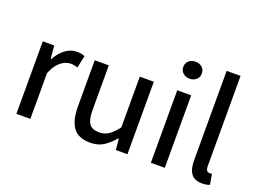

<svg xmlns="http://www.w3.org/2000/svg" viewBox="-106 -956 1630 1214"><g transform="rotate(20 708.5 -349.0)"><path d="M156.2 -487.8 164.1 -399.9H167.5Q192.4 -446.8 228.8 -473.4Q265.1 -500 305.7 -500Q322.3 -500 334.5 -497.6Q346.7 -495.1 358.9 -489.7L341.3 -407.7Q327.6 -412.1 317.4 -413.8Q307.1 -415.5 293.5 -415.5Q259.8 -415.5 227.3 -389.4Q194.8 -363.3 172.9 -307.6V0H79.1V-487.8Z M523.4 -487.8V-190.9Q523.4 -146.5 531.5 -119.9Q539.6 -93.3 558.3 -81.1Q577.1 -68.8 609.4 -68.8Q646 -68.8 672.1 -86.2Q698.2 -103.5 731.9 -146V-487.8H826.2V0H748.5L741.2 -74.7H737.8Q700.7 -31.2 664.6 -9.5Q628.4 12.2 578.6 12.2Q499.5 12.2 464.1 -35.2Q428.7 -82.5 428.7 -178.2V-487.8Z M1031.2 -697.3Q1058.1 -697.3 1075.9 -681.6Q1093.8 -666 1093.8 -640.6Q1093.8 -615.2 1075.9 -599.1Q1058.1 -583 1031.2 -583Q1004.4 -583 986.8 -599.1Q969.2 -615.2 969.2 -640.6Q969.2 -666 986.8 -681.6Q1004.4 -697.3 1031.2 -697.3ZM1077.6 -487.8V0H983.9V-487.8Z M1329.1 -710V-102.1Q1329.1 -83 1335.7 -74.2Q1342.3 -65.4 1352.5 -65.4Q1361.8 -65.4 1370.6 -67.4L1382.8 3.4Q1361.8 12.2 1331.1 12.2Q1280.8 12.2 1258.1 -18.3Q1235.4 -48.8 1235.4 -108.4V-710Z"/></g></svg>

Font: Varta SemiBold
Style: Regular
Weight: 600
Designer: Joana Correia, Viktoriya Grabowska, Eben Sorkin
Foundry: Sorkin Type
Version: Version 1.003; ttfautohint (v1.3) -l 8 -r 24 -G 200 -x 12 -H